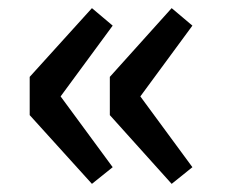

<svg xmlns="http://www.w3.org/2000/svg" viewBox="-20 -521 555 472"><path d="M206 -69 53 -238V-332L206 -501L257 -458L129 -284L257 -110ZM402 -69 250 -238V-332L402 -501L453 -458L325 -284L453 -110Z"/></svg>

Font: Noto Sans JP Thin SemiBold
Style: Regular
Weight: 600
Version: Version 2.004-H2;hotconv 1.0.118;makeotfexe 2.5.65603